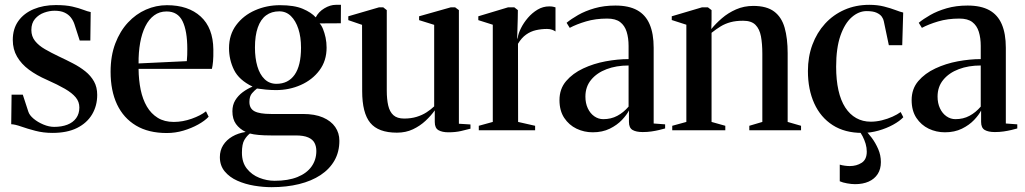

<svg xmlns="http://www.w3.org/2000/svg" viewBox="-20 -540 4248 796"><path d="M197.5 11Q159.5 11 126.2 2.2Q93 -6.5 67.5 -15.5Q42 -24.5 26.5 -25L28 -147.5H74.5L97.5 -77Q102 -62.5 119.2 -48Q136.5 -33.5 159.8 -23.8Q183 -14 204.5 -14Q235.5 -14 259 -23Q282.5 -32 295.8 -50.2Q309 -68.5 309 -94.5Q309 -118 294 -136.2Q279 -154.5 249.2 -171.8Q219.5 -189 174.5 -209Q132 -227.5 100.2 -251Q68.5 -274.5 50.8 -305Q33 -335.5 33 -374.5Q33 -420.5 56 -452.8Q79 -485 119.5 -502Q160 -519 211.5 -519Q252.5 -519 279.8 -512.8Q307 -506.5 325 -499.5Q343 -492.5 356 -490L354.5 -372H310.5L288.5 -440Q283.5 -455 273.5 -467.8Q263.5 -480.5 247.2 -488Q231 -495.5 206 -495.5Q185 -495.5 162.8 -487.5Q140.5 -479.5 125.2 -461.8Q110 -444 110 -415.5Q110 -389.5 125.2 -370.2Q140.5 -351 166.5 -336Q192.5 -321 223 -306.5Q254 -292 282.5 -277.2Q311 -262.5 333.8 -244.2Q356.5 -226 369.8 -202.2Q383 -178.5 383 -146.5Q383 -101.5 361.8 -65.8Q340.5 -30 299.5 -9.5Q258.5 11 197.5 11Z M671.5 11.5Q595.5 11.5 543.8 -19.5Q492 -50.5 465.2 -107.2Q438.5 -164 438.5 -242.5Q438.5 -308.5 458 -359.8Q477.5 -411 510.5 -446.5Q543.5 -482 585.2 -500.2Q627 -518.5 672 -518.5Q760.5 -518.5 812 -471.5Q863.5 -424.5 864.5 -335Q865 -304 863.2 -285.2Q861.5 -266.5 858.5 -254.5H554.5Q555 -208 563.2 -168Q571.5 -128 589 -98.2Q606.5 -68.5 634 -51.5Q661.5 -34.5 700.5 -34.5Q737.5 -34.5 774.8 -47.8Q812 -61 834 -78.5L845 -56Q829 -39 801.5 -23.8Q774 -8.5 740.5 1.5Q707 11.5 671.5 11.5ZM554.5 -277 754.5 -286.5Q756 -300 756.2 -312Q756.5 -324 756.5 -337Q756.5 -412 736.8 -452.2Q717 -492.5 670.5 -492.5Q641 -492.5 619 -476.2Q597 -460 582.5 -430.8Q568 -401.5 561 -362.2Q554 -323 554.5 -277Z M1105.5 236Q1071.5 236 1033.8 229.8Q996 223.5 964 209.2Q932 195 911.8 170.8Q891.5 146.5 891.5 111.5Q891.5 83.5 905.2 61.8Q919 40 943 26Q967 12 998.5 7Q973 -5.5 958.2 -26Q943.5 -46.5 943.5 -79Q943.5 -104.5 955.2 -124Q967 -143.5 986.2 -157.8Q1005.5 -172 1027 -181Q971 -208 950.2 -250.2Q929.5 -292.5 929.5 -340.5Q929.5 -396 959.2 -436Q989 -476 1037.2 -497.2Q1085.5 -518.5 1141 -518.5Q1200 -518.5 1235.2 -503.5Q1270.5 -488.5 1289 -468Q1300.5 -491 1324.8 -505.5Q1349 -520 1372.5 -520H1393.5L1393 -443.5L1305 -443Q1313 -435 1319.2 -419.5Q1325.5 -404 1329.8 -384.2Q1334 -364.5 1334 -342.5Q1334 -288 1304.5 -248.5Q1275 -209 1227.2 -187.8Q1179.5 -166.5 1124 -166.5Q1104.5 -166.5 1083 -168.5Q1061.5 -170.5 1045.5 -173Q1036 -166 1025 -153.5Q1014 -141 1014 -117.5Q1014 -90 1035 -78.8Q1056 -67.5 1103.5 -67.5H1235.5Q1285.5 -67.5 1319 -53Q1352.5 -38.5 1369.8 -13.5Q1387 11.5 1387 43.5Q1387 89.5 1366.8 125.2Q1346.5 161 1309 185.8Q1271.5 210.5 1220 223.2Q1168.5 236 1105.5 236ZM1118.5 209.5Q1174.5 209.5 1213 194Q1251.5 178.5 1271.5 150.5Q1291.5 122.5 1291.5 86Q1291.5 67 1284 52.5Q1276.5 38 1257.8 29.8Q1239 21.5 1206 21.5H1103.5Q1074.5 21.5 1052.5 19.5Q1030.5 17.5 1016 13.5Q1003.5 23 993.2 40Q983 57 983 93Q983 133.5 1003.5 159.2Q1024 185 1055.2 197.2Q1086.5 209.5 1118.5 209.5ZM1126 -192.5Q1175 -192.5 1201.5 -230.2Q1228 -268 1228 -342.5Q1228 -386.5 1217 -420.2Q1206 -454 1186 -473.5Q1166 -493 1138 -493Q1105.5 -493 1083 -476.2Q1060.5 -459.5 1048.8 -426Q1037 -392.5 1037 -343Q1037 -299 1047 -265Q1057 -231 1077 -211.8Q1097 -192.5 1126 -192.5Z M1839 8.5Q1813.5 8.5 1798 -0.2Q1782.5 -9 1782.5 -34V-82.5Q1767 -60.5 1744.2 -39.2Q1721.5 -18 1692 -4Q1662.5 10 1625.5 10Q1548.5 10 1515 -30.8Q1481.5 -71.5 1481.5 -162.5L1481 -437L1424 -456.5V-472.5L1551 -509.5H1569L1583.5 -498V-164.5Q1583.5 -128.5 1589.5 -102.5Q1595.5 -76.5 1611 -62.5Q1626.5 -48.5 1655.5 -48.5Q1684 -48.5 1707 -55.5Q1730 -62.5 1748.2 -74.2Q1766.5 -86 1780 -99V-437L1717.5 -456.5V-472.5L1848.5 -509.5H1867L1882.5 -498V-27L1930.5 -24V-6.5Q1914 -2 1891.2 3.2Q1868.5 8.5 1839 8.5Z M1965 0V-18.5L2023 -34.5V-437.5L1963 -456.5V-472.5L2086 -509.5H2112.5L2127 -498L2126.5 -463L2124 -377.5L2126.5 -384Q2129 -401.5 2140 -423.5Q2151 -445.5 2168.5 -466Q2186 -486.5 2208.5 -500Q2231 -513.5 2257 -513.5Q2266.5 -513.5 2272.8 -512.2Q2279 -511 2283 -509.5V-409.5Q2278.5 -413 2269.5 -416.5Q2260.5 -420 2248 -420Q2224.5 -420 2202.2 -415Q2180 -410 2161 -396.5Q2142 -383 2127.5 -358.5L2128 -34.5L2198.5 -18.5V0Z M2437.5 8.5Q2401.5 8.5 2370.2 -6.5Q2339 -21.5 2319.2 -51.2Q2299.5 -81 2299.5 -125Q2299.5 -171.5 2327 -203.8Q2354.5 -236 2397.8 -256.2Q2441 -276.5 2491 -285.8Q2541 -295 2586 -295V-349.5Q2586 -382.5 2578 -408.2Q2570 -434 2551 -448.5Q2532 -463 2497.5 -463Q2449 -463 2409.5 -451.2Q2370 -439.5 2342 -424.5L2329 -445.5Q2347.5 -461 2376.8 -477.8Q2406 -494.5 2445 -505.8Q2484 -517 2531.5 -517Q2586.5 -517 2621.5 -497.8Q2656.5 -478.5 2673.2 -439.5Q2690 -400.5 2690 -342V-28L2737.5 -24.5V-7.5Q2727 -4.5 2712.5 -1Q2698 2.5 2680.8 5Q2663.5 7.5 2644.5 7.5Q2617.5 7.5 2602.5 -1.2Q2587.5 -10 2587.5 -34.5V-82Q2579 -64.5 2558.8 -43Q2538.5 -21.5 2508 -6.5Q2477.5 8.5 2437.5 8.5ZM2481 -46Q2513.5 -46 2539.2 -59.8Q2565 -73.5 2586 -98V-268.5Q2535 -268.5 2494.8 -253.2Q2454.5 -238 2430.8 -209.2Q2407 -180.5 2407 -139.5Q2407 -112 2417 -90.8Q2427 -69.5 2444 -57.8Q2461 -46 2481 -46Z M2825.5 -34.5V-437.5L2765 -457V-472.5L2890 -509.5H2915L2930 -498V-458.5L2929 -419.5Q2947 -442 2972.8 -464.2Q2998.5 -486.5 3031.5 -501Q3064.5 -515.5 3103 -515.5Q3158.5 -515.5 3189.5 -492.2Q3220.5 -469 3233 -425Q3245.5 -381 3245.5 -319.5V-34.5L3301 -18.5V0H3086.5V-18.5L3140.5 -34.5V-317Q3140.5 -358.5 3134.8 -389.2Q3129 -420 3112 -437Q3095 -454 3061 -454Q3031 -454 3008.8 -448Q2986.5 -442 2968 -430.8Q2949.5 -419.5 2930 -404V-34.5L2987 -18.5V0H2767V-18.5Z M3554.5 11Q3482.5 11 3432.2 -21.2Q3382 -53.5 3355.8 -111.2Q3329.5 -169 3329.5 -245.5Q3329.5 -304.5 3348 -354.5Q3366.5 -404.5 3400.5 -441.8Q3434.5 -479 3481.2 -499.5Q3528 -520 3584 -520Q3617.5 -520 3645 -513Q3672.5 -506 3692.8 -498.2Q3713 -490.5 3724.5 -488L3720.5 -352.5H3665L3644 -452.5Q3642.5 -461 3635.8 -470.8Q3629 -480.5 3614.2 -487.2Q3599.5 -494 3573 -494Q3540 -494 3511 -468.5Q3482 -443 3464.2 -391.8Q3446.5 -340.5 3446.5 -263.5Q3446.5 -208.5 3456 -166Q3465.5 -123.5 3484.2 -94.5Q3503 -65.5 3529.8 -50.5Q3556.5 -35.5 3590 -35.5Q3612.5 -35.5 3636 -41.2Q3659.5 -47 3680 -56.2Q3700.5 -65.5 3714 -75.5L3725 -54Q3710 -38 3682.8 -23Q3655.5 -8 3622.2 1.5Q3589 11 3554.5 11ZM3525 223.5Q3510.5 223.5 3492 220.2Q3473.5 217 3461.5 211.5V142.5Q3471 145.5 3482.8 147Q3494.5 148.5 3503 148.5Q3531 148.5 3552.2 135Q3573.5 121.5 3573.5 88.5Q3573.5 72.5 3568.8 56.2Q3564 40 3556.2 25Q3548.5 10 3539 -1L3554 -6L3565.5 -1Q3578.5 10.5 3594 31.2Q3609.5 52 3620.8 77.8Q3632 103.5 3632 132Q3632 161 3618.8 181.5Q3605.5 202 3581.5 212.8Q3557.5 223.5 3525 223.5Z M3897.5 8.5Q3861.5 8.5 3830.2 -6.5Q3799 -21.5 3779.2 -51.2Q3759.5 -81 3759.5 -125Q3759.5 -171.5 3787 -203.8Q3814.5 -236 3857.8 -256.2Q3901 -276.5 3951 -285.8Q4001 -295 4046 -295V-349.5Q4046 -382.5 4038 -408.2Q4030 -434 4011 -448.5Q3992 -463 3957.5 -463Q3909 -463 3869.5 -451.2Q3830 -439.5 3802 -424.5L3789 -445.5Q3807.5 -461 3836.8 -477.8Q3866 -494.5 3905 -505.8Q3944 -517 3991.5 -517Q4046.5 -517 4081.5 -497.8Q4116.5 -478.5 4133.2 -439.5Q4150 -400.5 4150 -342V-28L4197.5 -24.5V-7.5Q4187 -4.5 4172.5 -1Q4158 2.5 4140.8 5Q4123.5 7.5 4104.5 7.5Q4077.5 7.5 4062.5 -1.2Q4047.5 -10 4047.5 -34.5V-82Q4039 -64.5 4018.8 -43Q3998.5 -21.5 3968 -6.5Q3937.5 8.5 3897.5 8.5ZM3941 -46Q3973.5 -46 3999.2 -59.8Q4025 -73.5 4046 -98V-268.5Q3995 -268.5 3954.8 -253.2Q3914.5 -238 3890.8 -209.2Q3867 -180.5 3867 -139.5Q3867 -112 3877 -90.8Q3887 -69.5 3904 -57.8Q3921 -46 3941 -46Z"/></svg>

Font: Merriweather 144pt Medium
Style: Regular
Weight: 500
Version: Version 2.100